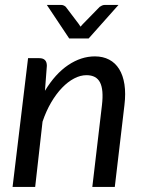

<svg xmlns="http://www.w3.org/2000/svg" viewBox="-20 -736 570 756"><path d="M29.5 0ZM29.5 0 90.5 -507H134.5Q164.5 -507 164.5 -477L157 -378.5Q197.5 -445.5 248.5 -479.8Q299.5 -514 353.5 -514Q385.5 -514 409.8 -501.2Q434 -488.5 449.2 -464Q464.5 -439.5 470 -403.8Q475.5 -368 470 -322.5L432 0H343.5L381.5 -322.5Q388.5 -382.5 374 -411.2Q359.5 -440 320.5 -440Q296.5 -440 271.8 -427Q247 -414 224 -390Q201 -366 181.2 -332.2Q161.5 -298.5 147.5 -257L118.5 0ZM164.5 -716.5H221.5Q227 -716.5 231.8 -714Q236.5 -711.5 239 -709L290.5 -641L297 -631L306 -641L372.5 -709Q376 -711.5 381.2 -714Q386.5 -716.5 391.5 -716.5H446.5L329 -584.5H252.5Z"/></svg>

Font: Lato
Style: Italic
Weight: 400
Italic angle: -7°
Designer: Lukasz Dziedzic
Foundry: tyPoland Lukasz Dziedzic
Version: Version 2.007; 2014-02-27